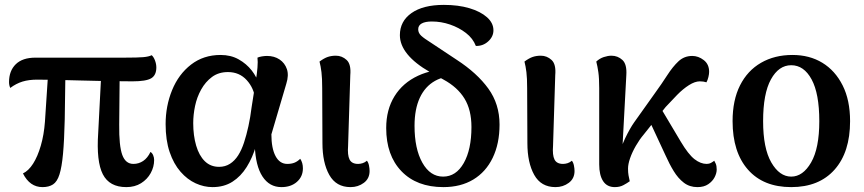

<svg xmlns="http://www.w3.org/2000/svg" viewBox="-20 -752 3538 786"><path d="M497 14Q428 14 401 -38.5Q374 -91 382 -208L395 -459H470L468 -242Q467 -155 480.5 -118Q494 -81 526 -81Q548 -81 566 -93Q584 -105 596 -130Q603 -126 607 -116.5Q611 -107 611 -97Q611 -69 597 -43.5Q583 -18 557.5 -2Q532 14 497 14ZM154 14Q102 14 74 -42Q97 -53 115.5 -82Q134 -111 147 -155.5Q160 -200 164 -254L178 -467H248L245 -263Q243 -177 238 -122.5Q233 -68 223.5 -38Q214 -8 197 3Q180 14 154 14ZM22 -392Q17 -403 17 -416Q17 -462 44.5 -489Q72 -516 125 -516H491Q544 -516 566.5 -518Q589 -520 601 -526Q609 -519 614.5 -504.5Q620 -490 620 -476Q620 -444 599 -431.5Q578 -419 522 -419Q471 -419 416.5 -420Q362 -421 309.5 -422.5Q257 -424 211.5 -425Q166 -426 133 -426Q98 -426 72 -418Q46 -410 22 -392Z M850 14Q815 14 781 -1.5Q747 -17 719 -49Q691 -81 674.5 -129.5Q658 -178 658 -244Q658 -318 684.5 -383Q711 -448 762 -487.5Q813 -527 883 -527Q925 -527 957 -509Q989 -491 1010.5 -463.5Q1032 -436 1041 -404L1025 -345Q1020 -391 990 -424Q960 -457 913 -457Q875 -457 848 -437Q821 -417 803.5 -385.5Q786 -354 778.5 -318Q771 -282 771 -248Q771 -197 783 -156Q795 -115 818.5 -92Q842 -69 877 -69Q902 -69 921.5 -81.5Q941 -94 955 -116Q969 -138 979 -168.5Q989 -199 997 -235.5Q1005 -272 1010 -313L1027 -421Q1032 -450 1034 -475Q1036 -500 1034 -516Q1040 -519 1051.5 -521Q1063 -523 1073 -523Q1103 -523 1124.5 -508.5Q1146 -494 1154.5 -469Q1163 -444 1152 -409L1091 -202Q1091 -145 1108 -113Q1125 -81 1156 -81Q1173 -81 1185.5 -86Q1198 -91 1209 -102Q1220 -86 1220 -63Q1220 -29 1195.5 -7.5Q1171 14 1132 14Q1083 14 1054.5 -29.5Q1026 -73 1023 -157L1028 -155Q1014 -107 990 -68.5Q966 -30 931.5 -8Q897 14 850 14Z M1415 14Q1356 14 1328 -36Q1300 -86 1300 -166L1299 -391Q1299 -432 1296 -456.5Q1293 -481 1288 -500Q1307 -514 1322 -519Q1337 -524 1355 -524Q1380 -524 1399 -506.5Q1418 -489 1414 -444L1405 -155Q1402 -117 1411 -99Q1420 -81 1446 -81Q1455 -81 1464.5 -84Q1474 -87 1482 -94Q1488 -87 1490.5 -74.5Q1493 -62 1493 -52Q1493 -21 1469.5 -3.5Q1446 14 1415 14Z M1795 14Q1686 14 1623.5 -51Q1561 -116 1561 -228Q1561 -303 1595 -358Q1629 -413 1691.5 -442Q1754 -471 1838 -470L1859 -440Q1802 -444 1761 -421Q1720 -398 1698.5 -351.5Q1677 -305 1677 -237Q1677 -143 1709 -86Q1741 -29 1794 -29Q1847 -29 1878.5 -84.5Q1910 -140 1910 -232Q1910 -302 1881.5 -348.5Q1853 -395 1796 -426L1740 -457Q1679 -492 1648 -530Q1617 -568 1617 -608Q1617 -665 1664.5 -698.5Q1712 -732 1797 -732Q1856 -732 1901.5 -718.5Q1947 -705 1973.5 -681.5Q2000 -658 2000 -628Q2000 -602 1978.5 -582.5Q1957 -563 1928 -564Q1916 -595 1887.5 -617Q1859 -639 1822.5 -651.5Q1786 -664 1748 -664Q1721 -664 1706.5 -656Q1692 -648 1692 -632Q1692 -617 1704.5 -605.5Q1717 -594 1746 -576L1850 -507Q1933 -453 1979 -389.5Q2025 -326 2025 -242Q2025 -164 1997 -106Q1969 -48 1917.5 -17Q1866 14 1795 14Z M2254 14Q2195 14 2167 -36Q2139 -86 2139 -166L2138 -391Q2138 -432 2135 -456.5Q2132 -481 2127 -500Q2146 -514 2161 -519Q2176 -524 2194 -524Q2219 -524 2238 -506.5Q2257 -489 2253 -444L2244 -155Q2241 -117 2250 -99Q2259 -81 2285 -81Q2294 -81 2303.5 -84Q2313 -87 2321 -94Q2327 -87 2329.5 -74.5Q2332 -62 2332 -52Q2332 -21 2308.5 -3.5Q2285 14 2254 14Z M2497 14Q2465 14 2449 -10.5Q2433 -35 2433 -79V-391Q2433 -432 2429.5 -456.5Q2426 -481 2421 -500Q2435 -513 2452 -518.5Q2469 -524 2483 -524Q2509 -524 2528 -506.5Q2547 -489 2544 -444L2525 -90L2512 -98Q2519 -144 2539 -185.5Q2559 -227 2576 -251L2660 -369Q2689 -409 2711.5 -444Q2734 -479 2757.5 -501Q2781 -523 2814 -523Q2839 -523 2861 -506Q2883 -489 2883 -458Q2883 -449 2880 -436.5Q2877 -424 2872 -415Q2866 -417 2859.5 -418Q2853 -419 2845 -419Q2825 -419 2800.5 -403.5Q2776 -388 2752 -363.5Q2728 -339 2705 -314L2615 -201Q2598 -181 2583 -155Q2568 -129 2559.5 -104.5Q2551 -80 2551 -62Q2551 -45 2553 -34.5Q2555 -24 2558 -10Q2547 -2 2532 6Q2517 14 2497 14ZM2835 14Q2803 14 2779.5 -4Q2756 -22 2738 -51.5Q2720 -81 2704 -117L2624 -289L2667 -340L2767 -172Q2798 -120 2823 -100.5Q2848 -81 2873 -81Q2883 -81 2891 -85.5Q2899 -90 2904 -94Q2906 -91 2910 -82Q2914 -73 2914 -58Q2914 -43 2905.5 -26.5Q2897 -10 2879.5 2Q2862 14 2835 14Z M3219 14Q3105 14 3042 -57.5Q2979 -129 2979 -256Q2979 -342 3009.5 -402.5Q3040 -463 3095.5 -495Q3151 -527 3224 -527Q3294 -527 3346.5 -495Q3399 -463 3429.5 -402.5Q3460 -342 3460 -256Q3460 -129 3396.5 -57.5Q3333 14 3219 14ZM3219 -29Q3267 -29 3300.5 -87Q3334 -145 3334 -256Q3334 -369 3302.5 -427Q3271 -485 3219 -485Q3168 -485 3136 -427Q3104 -369 3104 -256Q3104 -145 3137.5 -87Q3171 -29 3219 -29Z"/></svg>

Font: Arima SemiBold
Style: Regular
Weight: 600
Designer: Joana Correia and Natanael Gama
Foundry: NDISCOVER
Version: Version 1.101;gftools[0.9.23]